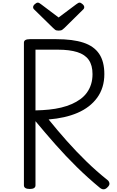

<svg xmlns="http://www.w3.org/2000/svg" viewBox="-20 -1424 890 1461"><path d="M207 14Q185 14 173.5 7Q162 0 162 -14V-1099Q162 -1113 173.5 -1119.5Q185 -1126 207 -1126H409Q534 -1126 614.5 -1099.5Q695 -1073 734.5 -1014.5Q774 -956 774 -860Q774 -807 760 -762Q746 -717 719.5 -680.5Q693 -644 655.5 -615Q618 -586 570.5 -565.5Q523 -545 467.5 -532.5Q412 -520 350 -515Q416 -433 487.5 -352.5Q559 -272 636.5 -196.5Q714 -121 798 -54Q809 -46 812.5 -30.5Q816 -15 796 3Q783 16 769 16.5Q755 17 740 5Q650 -69 565 -152.5Q480 -236 401.5 -325Q323 -414 250 -502V-14Q250 0 239 7Q228 14 207 14ZM250 -584Q304 -585 353 -590Q402 -595 445.5 -605.5Q489 -616 525.5 -632Q562 -648 591.5 -669.5Q621 -691 641.5 -719.5Q662 -748 673 -783Q684 -818 684 -860Q684 -927 655.5 -968Q627 -1009 568 -1027.5Q509 -1046 421 -1046H250ZM586 -1404Q595 -1404 608 -1392.5Q621 -1381 621 -1370Q621 -1368 620.5 -1364Q620 -1360 615 -1354L470 -1211Q463 -1205 454.5 -1198Q446 -1191 426 -1191Q407 -1191 399 -1198Q391 -1205 384 -1211L238 -1354Q233 -1360 232.5 -1364Q232 -1368 232 -1370Q232 -1381 245 -1392.5Q258 -1404 267 -1404Q274 -1404 279.5 -1400.5Q285 -1397 292 -1392L426 -1291L561 -1392Q569 -1397 574 -1400.5Q579 -1404 586 -1404Z"/></svg>

Font: Playwrite BR
Style: Regular
Weight: 400
Designer: Veronika Burian, José Scaglione
Foundry: TypeTogether
Version: Version 1.002